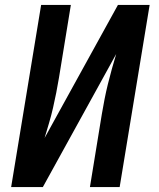

<svg xmlns="http://www.w3.org/2000/svg" viewBox="-20 -755 640 775"><path d="M25 0 146 -735H266L218 -441Q213 -411 207 -380.5Q201 -350 194 -319.5Q187 -289 178 -258.5Q169 -228 160 -198L456 -735H584L463 0H343L391 -294Q396 -324 402 -354.5Q408 -385 415.5 -415.5Q423 -446 431.5 -476.5Q440 -507 449 -537L153 0Z"/></svg>

Font: Iosevka Extended
Style: Bold Italic
Weight: 700
Width: 7
Italic angle: -9°
Monospace: yes
Designer: Belleve Invis
Foundry: Belleve Invis
Version: Version 32.5.0; ttfautohint (v1.8.4)